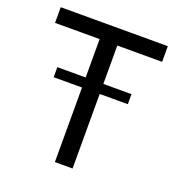

<svg xmlns="http://www.w3.org/2000/svg" viewBox="-126 -794 833 898"><g transform="rotate(20 290.5 -345.0)"><path d="M334 -612H557V-690H24V-612H246V-421H105V-371H246V0H334V-371H474V-421H334Z"/></g></svg>

Font: SnT
Style: Regular
Weight: 400
Designer: Natanael Gama
Version: Version 1.001;PS 001.001;hotconv 1.0.70;makeotf.lib2.5.58329